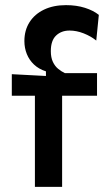

<svg xmlns="http://www.w3.org/2000/svg" viewBox="-20 -728 420 748"><path d="M116 0V-355H26V-439L159 -432V-450Q131 -459 112.5 -476.5Q94 -494 84.5 -517.5Q75 -541 75 -568Q75 -610 95 -641.5Q115 -673 151.5 -690.5Q188 -708 237 -708Q278 -708 311 -697.5Q344 -687 365 -670L355 -570Q334 -587 306 -598Q278 -609 251 -609Q219 -609 198.5 -589.5Q178 -570 178 -529Q178 -504 186 -487Q194 -470 207 -459.5Q220 -449 233 -443H358V-355H222V0Z"/></svg>

Font: Bricolage Grotesque 96pt ExtraBold Medium
Style: Regular
Weight: 500
Version: Version 1.001;gftools[0.9.33.dev8+g029e19f]